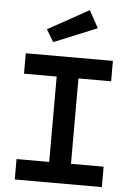

<svg xmlns="http://www.w3.org/2000/svg" viewBox="-62 -1008 725 1054"><g transform="rotate(5 300.0 -481.0)"><path d="M60 -695.5V-583H240V-112.5H60V0H540V-112.5H360V-583H540V-695.5ZM389.5 -962 164 -837 204.5 -769.5 442 -867Z"/></g></svg>

Font: Kode Mono
Style: Regular
Weight: 400
Monospace: yes
Designer: Isa Ozler
Foundry: Kadena LLC
Version: Version 1.000;gftools[0.9.28]